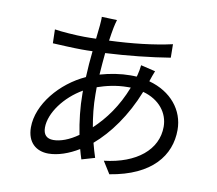

<svg xmlns="http://www.w3.org/2000/svg" viewBox="-88 -893 1176 1039"><g transform="rotate(10 500.0 -373.0)"><path d="M610 -439C568 -331 510 -253 445 -192C435 -248 428 -308 428 -370C428 -383 428 -396 428 -409C474 -425 531 -439 594 -439ZM358 -361C358 -288 367 -209 381 -139C332 -104 284 -87 246 -87C209 -87 190 -107 190 -146C190 -226 262 -323 358 -378ZM704 -494C709 -509 718 -535 724 -549L644 -568C643 -553 638 -527 634 -512L631 -503C620 -504 608 -504 596 -504C546 -504 486 -495 431 -479C434 -520 437 -561 441 -599C561 -605 692 -619 795 -636L794 -710C693 -687 574 -674 450 -669C454 -697 458 -722 462 -742C465 -756 469 -774 473 -786L389 -789C390 -777 388 -758 387 -742L379 -667C357 -666 336 -666 314 -666C271 -666 185 -672 151 -678L153 -602C193 -600 270 -596 312 -596C331 -596 351 -596 372 -597C367 -551 363 -502 361 -453C226 -392 115 -260 115 -134C115 -50 166 -10 232 -10C285 -10 344 -31 398 -64C403 -44 409 -26 414 -10L486 -31C478 -56 470 -82 463 -110C546 -181 625 -289 680 -428C772 -403 822 -336 822 -261C822 -135 712 -44 535 -24L577 43C806 6 899 -117 899 -257C899 -366 825 -457 703 -490Z"/></g></svg>

Font: Noto Sans Japanese Regular
Style: Regular
Weight: 400
Designer: Ryoko NISHIZUKA (kana & ideographs); Paul D. Hunt (Latin, Greek & Cyrillic); Wenlong ZHANG (bopomofo); Sandoll Communica
Foundry: Adobe Systems Incorporated
Version: Version 1.000;PS 1;hotconv 1.0.78;makeotf.lib2.5.61930